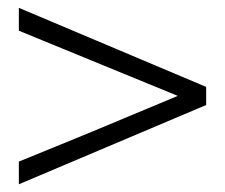

<svg xmlns="http://www.w3.org/2000/svg" viewBox="-20 -440 577 492"><path d="M28.3 -25.9Q69.8 -43 104.7 -57.1Q139.6 -71.3 171.1 -84.2Q202.6 -97.2 232.7 -109.6Q262.7 -122.1 294.2 -135.3Q325.7 -148.4 360.1 -162.8Q394.5 -177.2 435.5 -194.3L28.3 -361.3V-419.9L508.3 -217.3V-170.9L28.3 32.2Z"/></svg>

Font: HM XNiloofar
Style: Regular
Weight: 400
Designer: Hossein Movahhedian
Version: Version 2.8, 2015